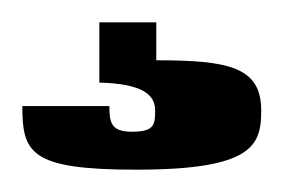

<svg xmlns="http://www.w3.org/2000/svg" viewBox="-33 -20 254 172"><path d="M106 79C106 92 105 98 85 98C66 98 65 89 65 75H-13C-13 117 -6 132 89 132C194 132 201 110 201 79C201 40 172 34 107 34V0H56V54C95 55 106 65 106 79Z"/></svg>

Font: Queering Heavy
Style: Bold
Weight: 900
Designer: Adam Naccarato
Foundry: adamnac
Version: Version 2.000;hotconv 1.0.109;makeotfexe 2.5.65596